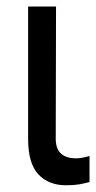

<svg xmlns="http://www.w3.org/2000/svg" viewBox="-20 -550 289 577"><path d="M148.4 -530.3 147.5 -132.8Q147.5 -74.2 209 -74.2Q225.1 -74.2 249 -81.1V-2.9Q232.9 1.5 216.8 4.2Q200.7 6.8 178.7 6.8Q126 6.8 95.2 -26.1Q64.5 -59.1 64.5 -131.8V-530.3Z"/></svg>

Font: Pretendard GOV
Style: Regular
Weight: 400
Designer: Base glyphs from Inter by Rasmus Andersson; Hangeul glyphs from Noto Sans CJK(Source Han Sans) by Jang Soo-young and Kan
Foundry: Kil Hyung-jin
Version: Version 1.309